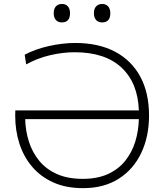

<svg xmlns="http://www.w3.org/2000/svg" viewBox="-20 -943 832 972"><path d="M400.5 9.5Q314 9.5 249.8 -19.5Q185.5 -48.5 142.5 -99.2Q99.5 -150 78.2 -216.2Q57 -282.5 57 -357L57.5 -384H683Q678 -523.5 595 -601Q512 -678.5 358 -678.5Q297.5 -678.5 233.5 -663.5Q169.5 -648.5 112.5 -617L105 -666Q158.5 -694.5 228 -710Q297.5 -725.5 361 -725.5Q478 -725.5 561.5 -681.8Q645 -638 689.8 -555.8Q734.5 -473.5 734.5 -358Q734.5 -252 695.2 -169Q656 -86 581.2 -38.2Q506.5 9.5 400.5 9.5ZM398.5 -37.5Q473.5 -37.5 526.8 -62Q580 -86.5 614 -129Q648 -171.5 664.8 -226Q681.5 -280.5 683 -340H107.5Q109 -280 126.5 -225.5Q144 -171 179 -128.5Q214 -86 268.5 -61.8Q323 -37.5 398.5 -37.5ZM496.5 -829.5Q478.5 -829.5 467 -841.2Q455.5 -853 455.5 -876Q455.5 -899.5 467.2 -911.2Q479 -923 497.5 -923Q516 -923 527.2 -910.8Q538.5 -898.5 538.5 -876Q538.5 -829.5 496.5 -829.5ZM292.5 -829.5Q275 -829.5 263.5 -841.2Q252 -853 252 -876Q252 -899.5 263.5 -911.2Q275 -923 293.5 -923Q312.5 -923 323.5 -910.8Q334.5 -898.5 334.5 -876Q334.5 -829.5 292.5 -829.5Z"/></svg>

Font: Heraclito ExtraLight
Style: Regular
Weight: 200
Designer: Kostas Bartsokas (font) & Cristiano Sobral (main changes)
Foundry: Kostas Bartsokas (font) & Cristiano Sobral (main changes)
Version: Version 1.00;July 8, 2020;FontCreator 13.0.0.2655 64-bit